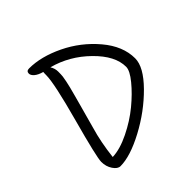

<svg xmlns="http://www.w3.org/2000/svg" viewBox="-180 -858 993 993"><g transform="rotate(-45 316.5 -361.0)"><path d="M173 -707Q260 -707 358.5 -659.5Q457 -612 527.5 -528.5Q598 -445 598 -356Q598 -293 517 -211Q436 -129 329 -72Q222 -15 150 -15Q130 -15 112.5 -41Q95 -67 95 -101Q95 -135 153 -347.5Q211 -560 211 -619Q211 -637 212 -642Q183 -650 168 -663Q153 -676 153 -689Q153 -707 173 -707ZM534 -358Q534 -438 449.5 -521Q365 -604 255 -633Q268 -612 268 -589Q268 -566 266.5 -553.5Q265 -541 261 -522.5Q257 -504 253 -487.5Q249 -471 241 -442Q233 -413 227 -390.5Q221 -368 209.5 -327Q198 -286 190 -256Q166 -175 155 -77Q210 -79 279.5 -113Q349 -147 403.5 -192Q458 -237 496 -283.5Q534 -330 534 -358Z"/></g></svg>

Font: Kalam Light
Style: Regular
Weight: 300
Version: Version 2.001;PS 1.0;hotconv 1.0.79;makeotf.lib2.5.61930; tt